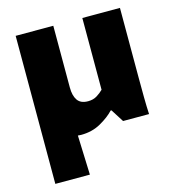

<svg xmlns="http://www.w3.org/2000/svg" viewBox="-108 -611 828 907"><g transform="rotate(-15 306.0 -158.0)"><path d="M51 204V-520H235V-218Q235 -178 250.5 -155.5Q266 -133 302 -133Q327 -133 345 -144Q363 -155 377 -169V-520H561V-178Q561 -127 561.5 -82.5Q562 -38 564 0H437L397 -63H393Q368 -36 325.5 -12Q283 12 229 12Q220 12 213 11L220 204Z"/></g></svg>

Font: Murecho ExtraBold
Style: Regular
Weight: 800
Designer: Neil Summerour
Foundry: Positype
Version: Version 1.010; ttfautohint (v1.8.3)